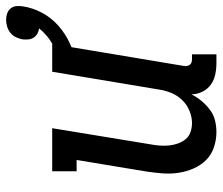

<svg xmlns="http://www.w3.org/2000/svg" viewBox="-70 -651 729 629"><g transform="rotate(-90 294.5 -336.5)"><path d="M177 8Q150 8 125.5 -0.5Q101 -9 84 -26.5Q67 -44 57 -67Q47 -90 43 -115.5Q39 -141 41 -167.5Q43 -194 47 -221L85 -450H48V-530H189L136 -207Q133 -192 132 -176.5Q131 -161 132.5 -146.5Q134 -132 139 -118Q144 -104 153 -93Q162 -82 176 -77Q190 -72 206 -72Q226 -72 246.5 -80.5Q267 -89 282 -105Q297 -121 305 -141Q313 -161 316 -182L374 -530H465L393 -99Q392 -93 393 -88Q394 -83 397 -79Q400 -75 405 -73.5Q410 -72 416 -72H431V8H402Q383 8 364.5 4Q346 0 331.5 -10.5Q317 -21 308.5 -38Q300 -55 300 -74Q291 -56 278 -40.5Q265 -25 249 -13Q233 -1 214 3.5Q195 8 177 8ZM406 -450 391 -502Q408 -506 425.5 -512Q443 -518 459.5 -526.5Q476 -535 490.5 -547Q505 -559 516 -573Q507 -574 499 -578.5Q491 -583 486 -590.5Q481 -598 480 -607.5Q479 -617 480 -627Q482 -638 487 -648.5Q492 -659 501 -666.5Q510 -674 521.5 -677.5Q533 -681 544 -681Q544 -681 544 -681Q544 -681 544 -681Q555 -681 565 -677.5Q575 -674 581.5 -666Q588 -658 589 -647Q590 -636 588 -625Q583 -593 567 -563Q551 -533 525 -510Q499 -487 468.5 -473Q438 -459 406 -450Z"/></g></svg>

Font: Iosevka Slab Medium
Style: Italic
Weight: 500
Italic angle: -9°
Monospace: yes
Designer: Belleve Invis
Foundry: Belleve Invis
Version: Version 11.1.0; ttfautohint (v1.8.3)